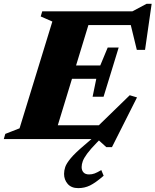

<svg xmlns="http://www.w3.org/2000/svg" viewBox="-54 -736 822 1016"><path d="M223 -622 161.5 -649 169.5 -676H436L229.5 0H-34L-26 -27.5L49.5 -57ZM436 -224 455.5 -319H231.5L252.5 -389.5H476.5L516 -484.5H574L534 -354L494 -224ZM713.5 -472H670L630 -636.5L653 -603.5H317.5L340.5 -676H646.5L722 -716H748.5ZM508.5 42.5 461.5 0H133.5L157 -73H503L437 -42L632.5 -232L671 -220.5L538.5 42.5ZM378 148Q378 165.5 387.8 176.2Q397.5 187 417.5 187Q433 187 447 181.8Q461 176.5 482 164L494.5 194Q451 231.5 422.2 245.5Q393.5 259.5 360 259.5Q323.5 259.5 304.2 237.2Q285 215 285 184Q285 166.5 291.2 147.8Q297.5 129 320.2 101.5Q343 74 391.5 33L462 -27.5H504L459 18Q424.5 53.5 407.2 77Q390 100.5 384 117Q378 133.5 378 148Z"/></svg>

Font: Newsreader 16pt 16pt ExtraBold
Style: Italic
Weight: 800
Italic angle: -17°
Version: Version 1.003